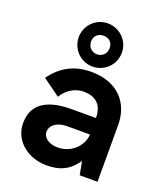

<svg xmlns="http://www.w3.org/2000/svg" viewBox="-139 -839 802 941"><g transform="rotate(20 261.5 -368.5)"><path d="M261 -522C324 -522 374 -572 374 -635C374 -698 322 -747 261 -747C199 -747 149 -697 149 -635C149 -574 198 -522 261 -522ZM261 -586C234 -586 213 -607 213 -636C213 -663 232 -683 261 -683C292 -683 310 -663 310 -636C310 -607 290 -586 261 -586ZM237 -91C191 -91 159 -114 159 -146C159 -177 190 -205 244 -205H364C362 -144 305 -91 237 -91ZM215 10C280 10 330 -9 372 -70L385 0H478V-296C478 -415 400 -496 267 -496C175 -496 112 -459 62 -391L153 -325C172 -359 214 -392 263 -392C334 -392 364 -353 364 -291H237C128 -291 37 -258 37 -146C37 -50 122 10 215 10Z"/></g></svg>

Font: FREAK Grotesk
Style: Bold
Weight: 700
Designer: La Scuola Open Source
Foundry: La Scuola Open Source
Version: Version 1.000;PS 1.0;hotconv 1.0.72;makeotf.lib2.5.5900